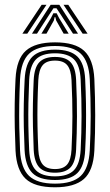

<svg xmlns="http://www.w3.org/2000/svg" viewBox="-20 -788 466 816"><path d="M213.8 8Q126.5 8 88.4 -28.8Q50.2 -65.5 46 -147.5Q43.8 -197.5 42.8 -246.8Q41.8 -296 42.5 -346.9Q43.2 -397.8 46 -452.5Q50.2 -537.8 90.4 -572.9Q130.5 -608 213.8 -608Q298.5 -608 337.6 -572.1Q376.8 -536.2 381 -452.2Q384.5 -374.8 384.6 -298.8Q384.8 -222.8 381 -147.5Q376.5 -62.2 336.4 -27.1Q296.2 8 213.8 8ZM213.8 -7.5Q288.5 -7.5 323 -40.2Q357.5 -73 361.5 -148.8Q365.2 -220.2 365.4 -294.4Q365.5 -368.5 361.5 -451.2Q357.8 -527 323.4 -559.8Q289 -592.5 213.8 -592.5Q138.5 -592.5 103.9 -560Q69.2 -527.5 65.2 -451.2Q62.5 -394 61.8 -343.5Q61 -293 62 -245.4Q63 -197.8 65.2 -148.5Q69 -73.5 103.4 -40.5Q137.8 -7.5 213.8 -7.5ZM213.8 -23Q146.8 -23 117.4 -53Q88 -83 84.5 -150Q82.2 -200.8 81.2 -248.8Q80.2 -296.8 81.1 -346.2Q82 -395.8 84.8 -450.2Q88.2 -519.2 118.8 -548.1Q149.2 -577 213.8 -577Q278.5 -577 308.6 -547.9Q338.8 -518.8 342 -450.5Q344.5 -397.5 345.4 -348.2Q346.2 -299 345.5 -250.4Q344.8 -201.8 342 -149.8Q338.8 -82 308.8 -52.5Q278.8 -23 213.8 -23ZM213.8 -38.5Q269 -38.5 294.2 -64.6Q319.5 -90.8 322.8 -151.5Q326.5 -223.8 326.6 -294.4Q326.8 -365 322.8 -449Q320 -511 293.9 -536.2Q267.8 -561.5 213.8 -561.5Q157 -561.5 132 -534.8Q107 -508 104 -448.8Q101.8 -398 100.8 -350.1Q99.8 -302.2 100.6 -253.2Q101.5 -204.2 104 -150.5Q107 -90.2 132.6 -64.4Q158.2 -38.5 213.8 -38.5ZM213.8 -54Q168 -54 147 -76.6Q126 -99.2 123.2 -151Q121 -203.5 120 -251.4Q119 -299.2 119.9 -347.5Q120.8 -395.8 123.2 -448.2Q126 -501.5 147.5 -523.8Q169 -546 213.8 -546Q259.2 -546 280.1 -523.4Q301 -500.8 303.5 -448.2Q307.5 -363 307.1 -292.5Q306.8 -222 303.5 -152Q300.8 -99.2 279.8 -76.6Q258.8 -54 213.8 -54ZM213.8 -69.5Q249.2 -69.5 265.5 -89Q281.8 -108.5 284 -152.8Q287.5 -224.8 287.8 -293Q288 -361.2 284 -447.2Q282 -491 265.9 -510.8Q249.8 -530.5 213.8 -530.5Q177.2 -530.5 161.1 -510.6Q145 -490.8 142.8 -447.5Q140.2 -394.2 139.4 -346.9Q138.5 -299.5 139.4 -252.2Q140.2 -205 142.8 -151.8Q145 -108.8 161.4 -89.1Q177.8 -69.5 213.8 -69.5ZM75.2 -645 157 -767.5H177.5L96 -645ZM115.8 -645 195.2 -767.5H232.2L311.5 -645H290.2L237.5 -726.8L220.2 -752.8H207.2L189.8 -726.5L137.2 -645ZM156 -645 196.5 -711.2 206.8 -731.5H220.8L231.2 -711.2L271.8 -645H250.5L218.8 -700.8L215.2 -715.2H212.2L208.8 -700.8L177.5 -645ZM331.2 -645 250 -767.5H270.2L352.2 -645Z"/></svg>

Font: Big Shoulders Inline Text Thin SemiBold
Style: Regular
Weight: 600
Version: Version 2.002